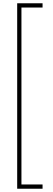

<svg xmlns="http://www.w3.org/2000/svg" viewBox="-20 -886 323 1173"><path d="M240 267H85V-866H240V-840H111V241H240Z"/></svg>

Font: Noto Sans Telugu UI Condensed Thin
Style: Regular
Weight: 100
Width: 3
Designer: Jelle Bosma - Monotype Design Team
Foundry: Monotype Imaging Inc.
Version: Version 2.005; ttfautohint (v1.8.4.7-5d5b)